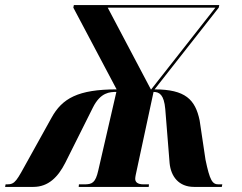

<svg xmlns="http://www.w3.org/2000/svg" viewBox="-64 -734 950 754"><path d="M-44 0H67C126 0 164 -39 192 -94L301 -312C331 -372 368 -373 393 -373L322 -65C311 -16 298 -10 267 -10H246L245 0H520L521 -10H500C476 -10 467 -19 467 -32C467 -36 468 -42 469 -47L539 -373C562 -373 580 -362 585 -306L602 -94C607 -41 638 0 698 0H807L809 -10H794C770 -10 760 -25 743 -107L720 -261C703 -343 664 -383 543 -383L795 -704L797 -714H226L224 -704L394 -383C243 -383 180 -348 138 -271L47 -107C1 -24 -4 -10 -36 -10H-42ZM529 -382 359 -704H782Z"/></svg>

Font: Noto Serif Display Condensed Black
Style: Italic
Weight: 900
Width: 3
Italic angle: -12°
Designer: Monotype Design Team
Foundry: Monotype Imaging Inc.
Version: Version 2.009